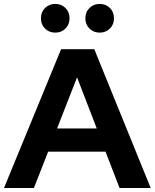

<svg xmlns="http://www.w3.org/2000/svg" viewBox="-24 -948 780 968"><path d="M-3.9 0 284 -700H451.4L735.8 0H578.8L508 -183.5H218.8L146.9 0ZM263.7 -300.3H463.8L364.5 -558.2ZM254.4 -783.5Q224 -783.5 203.1 -803.9Q182.3 -824.3 182.3 -855.8Q182.3 -887.3 203.1 -907.7Q224 -928.2 254.4 -928.2Q285.4 -928.2 306 -907.8Q326.6 -887.4 326.6 -855.9Q326.6 -824.4 306 -804Q285.4 -783.5 254.4 -783.5ZM478.5 -783.5Q448.1 -783.5 427.2 -803.9Q406.3 -824.3 406.3 -855.8Q406.3 -887.3 427.2 -907.7Q448.1 -928.2 478.5 -928.2Q509.5 -928.2 530.1 -907.8Q550.7 -887.4 550.7 -855.9Q550.7 -824.4 530.1 -804Q509.5 -783.5 478.5 -783.5Z"/></svg>

Font: Red Hat Display
Style: Regular
Weight: 300
Designer: Pentagram, MCKL
Foundry: Pentagram, MCKL
Version: Version 1.023